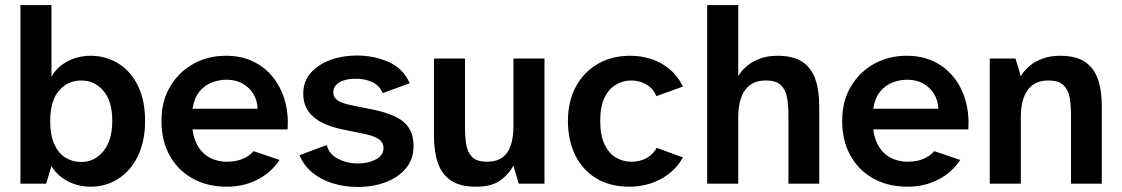

<svg xmlns="http://www.w3.org/2000/svg" viewBox="-20 -728 4447 761"><path d="M339 12Q307 12 277.5 2.5Q248 -7 223.5 -25.5Q199 -44 184 -70L163 0H61V-708H184V-424Q199 -451 223.5 -469.5Q248 -488 277.5 -497.5Q307 -507 339 -507Q400 -507 449 -476.5Q498 -446 526.5 -388.5Q555 -331 555 -249Q555 -168 526.5 -109.5Q498 -51 449 -19.5Q400 12 339 12ZM302 -86Q355 -86 390 -129Q425 -172 425 -249Q425 -327 390 -368Q355 -409 302 -409Q249 -409 214 -369Q179 -329 179 -248Q179 -193 195 -157Q211 -121 239 -103.5Q267 -86 302 -86Z M880 12Q801 12 742.5 -21Q684 -54 652 -112.5Q620 -171 620 -249Q620 -328 655 -386Q690 -444 747.5 -475.5Q805 -507 876 -507Q936 -507 983 -484.5Q1030 -462 1062 -422Q1094 -382 1109 -329Q1124 -276 1120 -215H743Q748 -179 761.5 -154Q775 -129 794 -114.5Q813 -100 835 -93.5Q857 -87 878 -87Q916 -87 942.5 -98.5Q969 -110 985 -129L1088 -94Q1054 -43 999.5 -15.5Q945 12 880 12ZM743 -297H1001Q1000 -330 984 -356Q968 -382 941 -397Q914 -412 878 -412Q848 -412 819.5 -401Q791 -390 770.5 -365Q750 -340 743 -297Z M1397 13Q1345 13 1298.5 -1.5Q1252 -16 1218 -44Q1184 -72 1167 -113L1275 -153Q1284 -117 1320 -98.5Q1356 -80 1398 -80Q1439 -80 1469.5 -96Q1500 -112 1500 -141Q1500 -164 1480 -177.5Q1460 -191 1411 -200L1338 -215Q1293 -224 1257.5 -241.5Q1222 -259 1202 -287.5Q1182 -316 1182 -357Q1182 -406 1212 -439.5Q1242 -473 1290 -490.5Q1338 -508 1394 -508Q1462 -508 1520 -482.5Q1578 -457 1604 -398L1497 -359Q1485 -388 1456.5 -402Q1428 -416 1390 -416Q1349 -416 1325 -401.5Q1301 -387 1301 -362Q1301 -342 1317.5 -330.5Q1334 -319 1372 -311L1447 -296Q1504 -285 1542 -268Q1580 -251 1599.5 -222.5Q1619 -194 1619 -148Q1619 -97 1589 -61Q1559 -25 1509 -6Q1459 13 1397 13Z M1867 12Q1804 12 1767.5 -12.5Q1731 -37 1715.5 -82.5Q1700 -128 1700 -190V-496H1823V-222Q1823 -186 1828 -155Q1833 -124 1851.5 -105.5Q1870 -87 1911 -87Q1964 -87 1989.5 -122Q2015 -157 2015 -230V-496H2138V0H2036L2015 -71Q1994 -34 1960 -11Q1926 12 1867 12Z M2475 12Q2398 12 2343.5 -21Q2289 -54 2260 -113Q2231 -172 2231 -249Q2231 -325 2262 -383.5Q2293 -442 2349 -474.5Q2405 -507 2479 -507Q2523 -507 2563 -493.5Q2603 -480 2635 -453Q2667 -426 2687 -385L2582 -347Q2568 -378 2541.5 -393.5Q2515 -409 2482 -409Q2450 -409 2421.5 -392.5Q2393 -376 2376 -341Q2359 -306 2359 -249Q2359 -191 2376.5 -155Q2394 -119 2422 -103Q2450 -87 2482 -87Q2518 -87 2543.5 -102Q2569 -117 2583 -142L2687 -104Q2665 -65 2631 -39Q2597 -13 2557 -0.5Q2517 12 2475 12Z M2783 0V-708H2906V-426Q2918 -447 2939.5 -465.5Q2961 -484 2991.5 -495.5Q3022 -507 3062 -507Q3124 -507 3160 -483Q3196 -459 3211.5 -414.5Q3227 -370 3227 -307V0H3105V-275Q3105 -311 3099.5 -341.5Q3094 -372 3075 -390.5Q3056 -409 3015 -409Q2961 -409 2933.5 -371.5Q2906 -334 2906 -261V0Z M3578 12Q3499 12 3440.5 -21Q3382 -54 3350 -112.5Q3318 -171 3318 -249Q3318 -328 3353 -386Q3388 -444 3445.5 -475.5Q3503 -507 3574 -507Q3634 -507 3681 -484.5Q3728 -462 3760 -422Q3792 -382 3807 -329Q3822 -276 3818 -215H3441Q3446 -179 3459.5 -154Q3473 -129 3492 -114.5Q3511 -100 3533 -93.5Q3555 -87 3576 -87Q3614 -87 3640.5 -98.5Q3667 -110 3683 -129L3786 -94Q3752 -43 3697.5 -15.5Q3643 12 3578 12ZM3441 -297H3699Q3698 -330 3682 -356Q3666 -382 3639 -397Q3612 -412 3576 -412Q3546 -412 3517.5 -401Q3489 -390 3468.5 -365Q3448 -340 3441 -297Z M3903 0V-496H4005L4026 -426Q4038 -447 4059.5 -465.5Q4081 -484 4111.5 -495.5Q4142 -507 4182 -507Q4244 -507 4280 -483Q4316 -459 4331.5 -414.5Q4347 -370 4347 -307V0H4225V-275Q4225 -311 4219.5 -341.5Q4214 -372 4195 -390.5Q4176 -409 4135 -409Q4081 -409 4053.5 -371.5Q4026 -334 4026 -261V0Z"/></svg>

Font: Atkinson Hyperlegible Next SemiBold
Style: Regular
Weight: 600
Designer: Elliott Scott, Megan Eiswerth, Linus Boman, Theodore Petrosky, Letters from Sweden
Foundry: Applied Design Works, Letters from Sweden
Version: Version 2.001